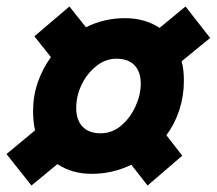

<svg xmlns="http://www.w3.org/2000/svg" viewBox="-21 -641 668 592"><path d="M-1 -166 87 -239Q81 -266 81 -299Q81 -345 95.5 -387Q110 -429 136 -465L85 -529L193 -621L244 -557Q300 -585 364 -585Q426 -585 471 -555L551 -621L627 -524L539 -452Q546 -427 546 -392Q546 -345 532 -302Q518 -259 492 -224L541 -161L434 -69L384 -133Q326 -105 262 -105Q201 -105 156 -135L76 -69ZM214 -308Q214 -271 233.5 -250.5Q253 -230 289 -230Q325 -230 353 -254Q381 -278 397 -313.5Q413 -349 413 -383Q413 -420 393.5 -440Q374 -460 338 -460Q304 -460 275.5 -437Q247 -414 230.5 -379.5Q214 -345 214 -308Z"/></svg>

Font: Radio Canada
Style: Bold Italic
Weight: 700
Italic angle: -12°
Designer: Charles Daoud, Etienne Aubert Bonn, Alexandre Saumier Demers, Jacques Le Bailly
Foundry: Radio-Canada
Version: Version 2.104; ttfautohint (v1.8.4.7-5d5b);gftools[0.9.28.de